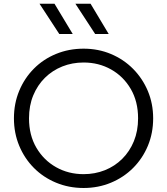

<svg xmlns="http://www.w3.org/2000/svg" viewBox="-20 -970 876 1006"><path d="M418 15Q340.5 15 273.8 -12.8Q207 -40.5 157.8 -90Q108.5 -139.5 80.8 -206Q53 -272.5 53 -350Q53 -428 80.8 -494.5Q108.5 -561 157.8 -610.5Q207 -660 273.8 -687.5Q340.5 -715 418 -715Q495 -715 561.5 -687Q628 -659 677.5 -609Q727 -559 754.8 -492.8Q782.5 -426.5 782.5 -350Q782.5 -272.5 754.8 -206Q727 -139.5 677.5 -90Q628 -40.5 561.5 -12.8Q495 15 418 15ZM418 -57.5Q477.5 -57.5 529.5 -78.2Q581.5 -99 620.5 -137.8Q659.5 -176.5 681.5 -230.2Q703.5 -284 703.5 -350Q703.5 -438 665.2 -503.8Q627 -569.5 562.2 -606Q497.5 -642.5 418 -642.5Q358.5 -642.5 306.5 -621.8Q254.5 -601 215.5 -562.5Q176.5 -524 154.2 -470.2Q132 -416.5 132 -350Q132 -262 170.5 -196.2Q209 -130.5 273.8 -94Q338.5 -57.5 418 -57.5ZM549.5 -792H478.5L375 -950.5H454.5ZM361 -792H290.5L187 -950.5H265.5Z"/></svg>

Font: Geologica Roman ExtraLight
Style: Regular
Weight: 250
Designer: Sindre Bremnes, Frode Helland
Foundry: Monokrom Skriftforlag AS
Version: Version 1.010;gftools[0.9.28]